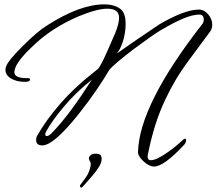

<svg xmlns="http://www.w3.org/2000/svg" viewBox="-20 -649 995 882"><path d="M688 116Q665 116 639 92Q614 68 614 51Q618 -166 912 -542Q916 -549 916 -558Q916 -582 896 -582Q865 -582 821 -563.5Q777 -545 718 -510Q698 -498 667.5 -476.5Q637 -455 595 -424Q549 -389 521 -365Q493 -341 482 -328Q457 -285 423.5 -236Q390 -187 346 -131Q228 19 174 19Q146 19 146 -6Q146 -18 152 -28Q171 -61 197.5 -98Q224 -135 259 -175Q290 -210 317.5 -236Q345 -262 367 -281L433 -335Q447 -358 458.5 -382Q470 -406 480 -430L508 -494Q527 -539 527 -568Q527 -609 473 -609Q426 -609 341 -574Q278 -547 223.5 -511.5Q169 -476 118 -425Q46 -355 46 -317Q46 -290 104 -290H109Q118 -290 118 -284Q118 -273 95 -273Q56 -273 30.5 -288.5Q5 -304 5 -328Q5 -337 8 -344Q19 -373 86 -439Q118 -471 145.5 -494.5Q173 -518 196 -532Q347 -629 459 -629Q505 -629 533 -608Q557 -590 557 -540Q557 -480 532 -427Q530 -423 526.5 -417.5Q523 -412 518 -404Q557 -432 605.5 -465Q654 -498 712 -537Q828 -605 894 -605Q918 -605 936.5 -583Q955 -561 955 -535Q955 -519 946 -505L846 -370Q812 -324 786 -280Q760 -236 741 -195Q713 -137 693 -73Q673 -9 659 62Q659 64 658.5 66Q658 68 658 70Q658 87 673 87Q699 87 751 50Q771 36 788 22Q805 8 821 -7Q826 -12 830 -12Q835 -12 835 -4Q835 5 826 16Q733 116 688 116ZM195 -24Q205 -24 220 -40Q265 -87 309.5 -147.5Q354 -208 402 -283Q365 -254 332 -222Q299 -190 270 -155Q245 -125 225 -97Q205 -69 191 -43Q188 -37 188 -32Q188 -24 195 -24ZM354 213Q350 213 348.5 209.5Q347 206 347 203Q354 193 359.5 186Q365 179 372 169Q384 153 390.5 134.5Q397 116 397 103Q396 96 392.5 90.5Q389 85 388 78Q388 72 395.5 64.5Q403 57 419 57Q437 57 442 63.5Q447 70 447 81Q447 97 435.5 116Q424 135 409 153Q394 171 381 185Q378 188 370.5 197Q363 206 355 213Z"/></svg>

Font: Whisper
Style: Regular
Weight: 400
Designer: Robert E. Leuschke
Foundry: Robert E. Leuschke
Version: Version 1.010; ttfautohint (v1.8.4.7-5d5b)